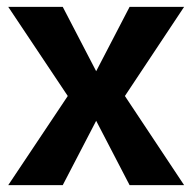

<svg xmlns="http://www.w3.org/2000/svg" viewBox="-20 -540 561 560"><path d="M163 0 283 -231 335 -246 517 -520H358L238 -289L187 -274L4 0ZM517 0 335 -274 283 -289 163 -520H4L187 -246L238 -231L358 0Z"/></svg>

Font: Murecho Thin SemiBold
Style: Regular
Weight: 600
Version: Version 1.010